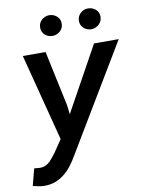

<svg xmlns="http://www.w3.org/2000/svg" viewBox="-103 -799 823 1084"><g transform="rotate(-10 308.0 -257.0)"><path d="M267.6 -209 199.7 -528.3H69.3L198.2 -29.3L150.9 40.5Q142.1 51.3 133.1 63.2Q124 75.2 114.3 85.4Q103.5 95.2 91.3 102.1Q79.1 108.9 64 109.9Q54.2 110.8 43.5 109.4Q32.7 107.9 22.5 107.4L-2.9 204.1Q13.7 208.5 30 211.4Q46.4 214.4 63 214.8Q97.2 214.8 125.5 204.3Q153.8 193.8 177.2 174.8Q200.2 156.7 219.5 132.1Q238.8 107.4 254.4 80.1L619.1 -528.3H477.5L273.4 -158.7ZM193.4 -668.5Q193.4 -643.1 211.7 -627Q230 -610.8 255.9 -610.8Q280.8 -611.8 299.1 -628.4Q317.4 -645 317.4 -671.9Q317.4 -697.3 298.6 -713.4Q279.8 -729.5 254.9 -729.5Q229.5 -728.5 211.4 -711.7Q193.4 -694.8 193.4 -668.5ZM415.5 -668Q415.5 -642.6 434.1 -626.2Q452.6 -609.9 478 -609.9Q502.9 -610.8 521.2 -627.9Q539.6 -645 540 -671.4Q540 -697.8 520.8 -713.6Q501.5 -729.5 477.1 -729Q451.2 -728.5 433.6 -711.2Q416 -693.8 415.5 -668Z"/></g></svg>

Font: Roboto Mono SemiBold
Style: Italic
Weight: 600
Italic angle: -10°
Monospace: yes
Designer: Google
Version: Version 3.000